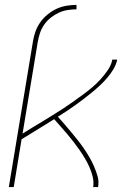

<svg xmlns="http://www.w3.org/2000/svg" viewBox="-20 -763 540 783"><path d="M114 -592Q117 -612 124 -632.5Q131 -653 143.5 -671Q156 -689 173.5 -703.5Q191 -718 210.5 -727Q230 -736 251 -739.5Q272 -743 292 -743V-725Q274 -725 255.5 -722Q237 -719 219.5 -711Q202 -703 186.5 -690.5Q171 -678 160 -662Q149 -646 143 -628Q137 -610 134 -592ZM16 0 114 -592H134L72 -218Q92 -231 113 -243.5Q134 -256 154.5 -268.5Q175 -281 196 -294Q217 -307 237 -320Q257 -333 276.5 -347Q296 -361 316 -375.5Q336 -390 354.5 -405.5Q373 -421 389.5 -439Q406 -457 420 -477.5Q434 -498 438 -520H458Q454 -500 443 -481.5Q432 -463 418 -446.5Q404 -430 388.5 -415.5Q373 -401 356 -387Q339 -373 322 -360Q305 -347 287.5 -334.5Q270 -322 252 -310Q234 -298 216 -287Q230 -272 243.5 -256Q257 -240 270.5 -224Q284 -208 297 -191.5Q310 -175 322 -157.5Q334 -140 344.5 -122Q355 -104 363.5 -84.5Q372 -65 378 -44Q384 -23 380 0H360Q363 -22 358 -42.5Q353 -63 344.5 -82Q336 -101 325.5 -118.5Q315 -136 303.5 -152.5Q292 -169 279.5 -185Q267 -201 254 -216.5Q241 -232 227.5 -247Q214 -262 201 -277Q167 -256 134 -235.5Q101 -215 68 -195L36 0Z"/></svg>

Font: Iosevka Term Curly Th Obl
Style: Regular
Weight: 100
Italic angle: -9°
Designer: Belleve Invis
Foundry: Belleve Invis
Version: Version 32.3.0